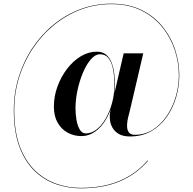

<svg xmlns="http://www.w3.org/2000/svg" viewBox="-20 -810 1050 1044"><path d="M419 214Q350.5 214 285.5 191.8Q220.5 169.5 168.5 119.8Q116.5 70 85.8 -11.5Q55 -93 55 -211Q55 -305 81.8 -391.2Q108.5 -477.5 157 -550Q205.5 -622.5 271.8 -676.5Q338 -730.5 417.5 -760.2Q497 -790 585 -790Q680 -790 749.8 -755.5Q819.5 -721 865 -664Q910.5 -607 932.8 -538.2Q955 -469.5 955 -401Q955 -340.5 937.8 -281.5Q920.5 -222.5 886.5 -174Q852.5 -125.5 802.5 -96.8Q752.5 -68 687 -68Q650 -68 626.8 -81.2Q603.5 -94.5 591.5 -115.8Q579.5 -137 577.5 -162Q575.5 -187 580.5 -210L652.5 -520H759L686 -208Q685 -202 680.8 -187.5Q676.5 -173 673.2 -154.2Q670 -135.5 671.2 -117.8Q672.5 -100 682.2 -88.5Q692 -77 713.5 -77Q766.5 -77 810 -104.2Q853.5 -131.5 885.5 -177.8Q917.5 -224 935 -282Q952.5 -340 952.5 -401Q952.5 -469 930.5 -537Q908.5 -605 863 -661.8Q817.5 -718.5 748.5 -753Q679.5 -787.5 585 -787.5Q497.5 -787.5 418.8 -757.8Q340 -728 274 -674.2Q208 -620.5 159.5 -548.2Q111 -476 84.2 -390.2Q57.5 -304.5 57.5 -211Q57.5 -93.5 88.2 -12.8Q119 68 170.8 117.5Q222.5 167 286.8 189.2Q351 211.5 419 211.5Q500 211.5 566.8 194.5Q633.5 177.5 687.2 144.2Q741 111 782.5 62.5L785 64Q722 137.5 631.8 175.8Q541.5 214 419 214ZM423 -70Q382.5 -70 348.5 -88.2Q314.5 -106.5 293.8 -142.2Q273 -178 273 -230Q273 -286.5 292.5 -339.8Q312 -393 344.8 -435.8Q377.5 -478.5 419.2 -503.8Q461 -529 506 -529Q537.5 -529 556.8 -512.8Q576 -496.5 586.5 -470Q597 -443.5 601 -412Q605 -380.5 605 -349.5Q605 -295.5 591.2 -245.2Q577.5 -195 553 -155.5Q528.5 -116 495.2 -93Q462 -70 423 -70ZM447 -84.5Q477.5 -84.5 505.2 -106.2Q533 -128 554.8 -165.5Q576.5 -203 589.2 -249.8Q602 -296.5 602 -346.5Q602 -362.5 600.5 -390Q599 -417.5 591.8 -446.5Q584.5 -475.5 568.5 -495.2Q552.5 -515 523.5 -515Q498 -515 474 -487.2Q450 -459.5 431.2 -415.2Q412.5 -371 401.5 -319.8Q390.5 -268.5 390.5 -222Q390.5 -189 396 -157.2Q401.5 -125.5 414 -105Q426.5 -84.5 447 -84.5Z"/></svg>

Font: Bodoni Moda 72pt Medium
Style: Italic
Weight: 500
Italic angle: -13°
Designer: Owen Earl
Foundry: indestructible type
Version: Version 2.004